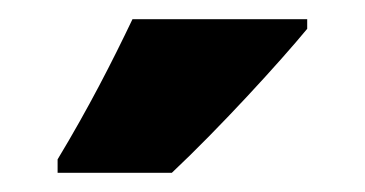

<svg xmlns="http://www.w3.org/2000/svg" viewBox="-20 -786 380 200"><path d="M300 -756V-766H118C97 -722 72 -673 40 -620V-606H159C209 -653 272 -722 300 -756Z"/></svg>

Font: Noto Sans Gujarati ExtraCondensed Black
Style: Regular
Weight: 900
Width: 2
Designer: Jelle Bosma - Monotype Design Team, Universal Thirst
Foundry: Monotype Imaging Inc.
Version: Version 2.106